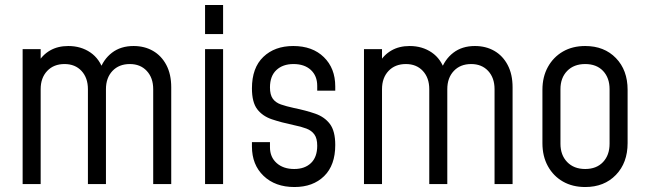

<svg xmlns="http://www.w3.org/2000/svg" viewBox="-20 -740 2600 772"><path d="M71 0V-542.5H143.5V-470.5L131.5 -486Q150 -519 181.2 -537Q212.5 -555 254.5 -555Q305.5 -555 343.5 -529Q381.5 -503 397 -452.5L379.5 -454.5Q395 -501 430.2 -528Q465.5 -555 517 -555Q561 -555 595 -535.5Q629 -516 648.8 -478.8Q668.5 -441.5 668.5 -389V0H596V-381.5Q596 -427 570.2 -454.8Q544.5 -482.5 502 -482.5Q458.5 -482.5 432.2 -454.8Q406 -427 406 -381.5V0H333.5V-381.5Q333.5 -427 307.8 -454.8Q282 -482.5 239.5 -482.5Q196 -482.5 169.8 -454.8Q143.5 -427 143.5 -381.5V0Z M804.5 0V-542.5H877V0ZM804.5 -603V-720H877V-603Z M1164 12Q1086.5 12 1039.8 -32.8Q993 -77.5 993 -151V-168.5H1065.5V-148Q1065.5 -108.5 1092.2 -84.5Q1119 -60.5 1163 -60.5Q1205.5 -60.5 1230.5 -84.5Q1255.5 -108.5 1255.5 -154Q1255.5 -183.5 1244.2 -199.2Q1233 -215 1212 -223Q1191 -231 1161 -237Q1111.5 -247.5 1073.5 -260.2Q1035.5 -273 1014.2 -301Q993 -329 993 -384.5Q993 -467.5 1038.8 -511.2Q1084.5 -555 1159 -555Q1236.5 -555 1282.2 -510.2Q1328 -465.5 1328 -392.5V-375.5H1255.5V-395Q1255.5 -435 1229.8 -458.8Q1204 -482.5 1160 -482.5Q1117 -482.5 1091.2 -458.2Q1065.5 -434 1065.5 -388.5Q1065.5 -359 1076.8 -343.2Q1088 -327.5 1109.5 -320Q1131 -312.5 1161 -306Q1210 -296 1247.5 -283Q1285 -270 1306.5 -241.5Q1328 -213 1328 -157Q1328 -75.5 1283.2 -31.8Q1238.5 12 1164 12Z M1443.5 0V-542.5H1516V-470.5L1504 -486Q1522.5 -519 1553.8 -537Q1585 -555 1627 -555Q1678 -555 1716 -529Q1754 -503 1769.5 -452.5L1752 -454.5Q1767.5 -501 1802.8 -528Q1838 -555 1889.5 -555Q1933.5 -555 1967.5 -535.5Q2001.5 -516 2021.2 -478.8Q2041 -441.5 2041 -389V0H1968.5V-381.5Q1968.5 -427 1942.8 -454.8Q1917 -482.5 1874.5 -482.5Q1831 -482.5 1804.8 -454.8Q1778.5 -427 1778.5 -381.5V0H1706V-381.5Q1706 -427 1680.2 -454.8Q1654.5 -482.5 1612 -482.5Q1568.5 -482.5 1542.2 -454.8Q1516 -427 1516 -381.5V0Z M2333 12Q2282 12 2243.5 -10Q2205 -32 2183 -71.8Q2161 -111.5 2161 -164.5V-379Q2161 -431 2183 -470.8Q2205 -510.5 2243.5 -532.8Q2282 -555 2333 -555Q2409.5 -555 2456.5 -506.5Q2503.5 -458 2503.5 -379V-164.5Q2503.5 -85.5 2456.5 -36.8Q2409.5 12 2333 12ZM2333 -60.5Q2378.5 -60.5 2404.8 -88.5Q2431 -116.5 2431 -162V-381.5Q2431 -427 2404.8 -454.8Q2378.5 -482.5 2333 -482.5Q2287.5 -482.5 2260.5 -454.8Q2233.5 -427 2233.5 -381.5V-162Q2233.5 -116.5 2260.5 -88.5Q2287.5 -60.5 2333 -60.5Z"/></svg>

Font: Mohave Light
Style: Regular
Weight: 400
Version: Version 2.003